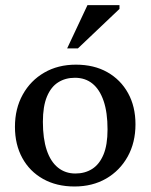

<svg xmlns="http://www.w3.org/2000/svg" viewBox="-20 -700 574 732"><path d="M267.5 -38.5Q304 -38.5 331.5 -56Q359 -73.5 374.5 -110.5Q390 -147.5 390 -206.5Q390 -271.5 375 -315.2Q360 -359 332.5 -381.2Q305 -403.5 265.5 -403.5Q229.5 -403.5 202 -386.2Q174.5 -369 159 -331.8Q143.5 -294.5 143.5 -235.5Q143.5 -171.5 158.2 -127.5Q173 -83.5 201 -61Q229 -38.5 267.5 -38.5ZM264 11Q195.5 11 144.2 -17.8Q93 -46.5 65 -97.8Q37 -149 37 -216.5Q37 -286 66.8 -339.5Q96.5 -393 148.8 -423.2Q201 -453.5 269.5 -453.5Q338.5 -453.5 389.2 -424.8Q440 -396 468.2 -345Q496.5 -294 496.5 -226Q496.5 -156.5 466.8 -103Q437 -49.5 384.8 -19.2Q332.5 11 264 11ZM236 -515.5 313.5 -680.5H435.5V-666L277 -515.5Z"/></svg>

Font: Newsreader 16pt Medium
Style: Regular
Weight: 500
Designer: Hugues Gentile
Foundry: Production Type
Version: Version 1.003